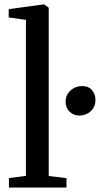

<svg xmlns="http://www.w3.org/2000/svg" viewBox="-20 -839 447 859"><path d="M96 -52.5V-750L19 -761V-798L172 -819H178L198 -804.5V-51.5L277.5 -42V0H20V-42ZM334.5 -322Q310 -322 291.8 -339Q273.5 -356 273.5 -383.5Q273.5 -414.5 295.5 -434.2Q317.5 -454 346 -454Q377 -454 392 -435.2Q407 -416.5 407 -392.5Q407 -360.5 385.8 -341.2Q364.5 -322 334.5 -322Z"/></svg>

Font: Merriweather 48pt
Style: Regular
Weight: 400
Version: Version 2.100